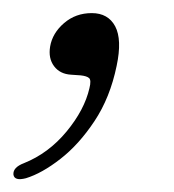

<svg xmlns="http://www.w3.org/2000/svg" viewBox="-48 -115 265 293"><path d="M60.5 -1Q43.5 -2 34.5 -14Q25.5 -26 28.5 -44Q32 -64.5 49.8 -79.8Q67.5 -95 92 -95Q117 -95 127.8 -74.8Q138.5 -54.5 130 -14.5Q120 34 96.2 69.8Q72.5 105.5 44.2 127.5Q16 149.5 -8.5 157Q-26 161.5 -27.5 151.5Q-28.5 140.5 -11.5 134Q26 119 53.5 85.8Q81 52.5 88.5 19.5Q91.5 7.5 88 4.2Q84.5 1 75 0Z"/></svg>

Font: Fraunces 72pt Soft Light
Style: Italic
Weight: 300
Italic angle: -16°
Version: Version 1.000;[b76b70a41]